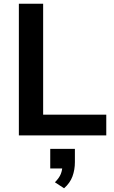

<svg xmlns="http://www.w3.org/2000/svg" viewBox="-20 -725 612 1028"><path d="M81 0V-705H211V-111H549V0ZM323 283 274 251Q297 228 305.5 206.5Q314 185 314 161L341 177H249V72H381V143Q381 184 368 219.5Q355 255 323 283Z"/></svg>

Font: Nunito Sans 11pt
Style: Bold
Weight: 700
Version: Version 3.101;gftools[0.9.27]